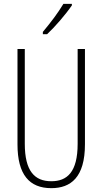

<svg xmlns="http://www.w3.org/2000/svg" viewBox="-20 -969 533 999"><path d="M354 -941V-949H310C279 -898 247 -856 203 -803V-791H225C265 -828 322 -894 354 -941ZM422 -218V-714H384V-221C384 -73 329 -26 247 -26C160 -26 109 -79 109 -221V-714H71V-218C71 -60 133 10 247 10C348 10 422 -46 422 -218Z"/></svg>

Font: Noto Sans Hebrew ExtraCondensed ExtraLight
Style: Regular
Weight: 200
Width: 2
Designer: Monotype Design Team
Foundry: Monotype Imaging Inc.
Version: Version 2.004